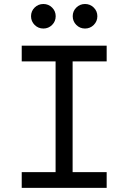

<svg xmlns="http://www.w3.org/2000/svg" viewBox="-20 -916 626 936"><path d="M85.9 0V-76.7H251V-616.7H85.9V-693.4H500V-616.7H334V-76.7H500V0ZM191.4 -776.9Q166.5 -776.9 148.9 -794.4Q131.3 -812 131.3 -836.9Q131.3 -861.8 148.9 -879.2Q166.5 -896.5 191.4 -896.5Q216.3 -896.5 233.9 -879.2Q251.5 -861.8 251.5 -836.9Q251.5 -812 233.9 -794.4Q216.3 -776.9 191.4 -776.9ZM394.5 -776.9Q369.6 -776.9 352.1 -794.4Q334.5 -812 334.5 -836.9Q334.5 -861.8 352.1 -879.2Q369.6 -896.5 394.5 -896.5Q419.4 -896.5 437 -879.2Q454.6 -861.8 454.6 -836.9Q454.6 -812 437 -794.4Q419.4 -776.9 394.5 -776.9Z"/></svg>

Font: Cascadia Mono NF SemiLight
Style: Regular
Weight: 350
Monospace: yes
Designer: Aaron Bell
Foundry: Saja Typeworks
Version: Version 2404.023; ttfautohint (v1.8.4)